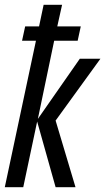

<svg xmlns="http://www.w3.org/2000/svg" viewBox="-20 -781 439 801"><path d="M77 0 135 -274 212 0H295L212 -278L399 -536H313L138 -285L206 -611H304L317 -671H219L239 -761H162L143 -671H85L72 -611H130L0 0Z"/></svg>

Font: Noto Sans Display Condensed
Style: Italic
Weight: 400
Width: 3
Designer: Monotype Design team
Foundry: Monotype Imaging Inc.
Version: 1.000